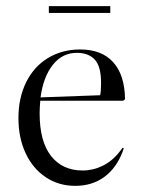

<svg xmlns="http://www.w3.org/2000/svg" viewBox="-20 -595 463 625"><path d="M379 -114 383 -112 379 -101Q359 -48 319.5 -19Q280 10 225 10Q171 10 129 -18Q87 -46 63.5 -96Q40 -146 40 -211Q40 -276 65 -327Q90 -378 136 -406Q182 -434 241 -434Q311 -434 348.5 -392.5Q386 -351 387 -272L381 -267H111Q109 -241 109 -226Q109 -135 146 -87.5Q183 -40 249 -40Q283 -40 314.5 -55.5Q346 -71 370 -102ZM112 -278 306 -285Q309 -297 309 -325Q309 -379 288.5 -401Q268 -423 230 -423Q183 -423 152 -384Q121 -345 112 -278ZM339 -553V-575H139V-553Z"/></svg>

Font: Libre Caslon Display
Style: Regular
Weight: 400
Designer: Pablo Impallari, Rodrigo Fuenzalida
Foundry: Pablo Impallari, Rodrigo Fuenzalida
Version: Version 1.100; ttfautohint (v1.6) -l 8 -r 50 -G 200 -x 14 -D